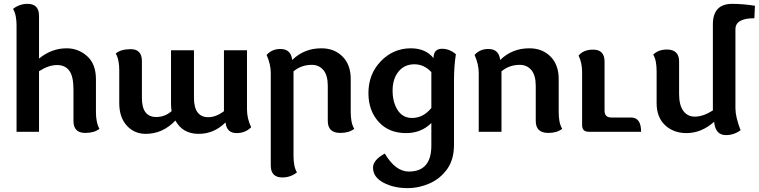

<svg xmlns="http://www.w3.org/2000/svg" viewBox="-20 -676 3893 985"><path d="M356.9 -216.3Q356.9 -284.7 335.4 -313.5Q314 -342.3 272.5 -342.3Q229 -342.3 180.2 -310.5V0H64.9V-545.4Q64.9 -570.3 60.8 -592.3Q56.6 -614.3 46.9 -630.4Q80.1 -656.2 121.6 -656.2Q180.2 -656.2 180.2 -594.7V-375.5Q244.6 -428.2 321.8 -428.2Q381.8 -428.2 427 -387.9Q472.2 -347.7 472.2 -269V-100.1Q472.2 -75.2 476.6 -53.2Q481 -31.2 490.2 -15.1Q463.9 5.9 417 5.9Q356.9 5.9 356.9 -55.7Z M1137.2 -46.9H1135.7Q1077.6 10.7 999 10.7Q917 10.7 879.9 -57.6Q814.9 10.7 727.1 10.7Q668.9 10.7 630.4 -31.7Q591.8 -74.2 591.8 -147V-316.4Q591.8 -341.3 587.6 -363.3Q583.5 -385.3 573.7 -401.4Q600.1 -423.8 650.9 -423.8Q708 -423.8 708 -362.3V-173.8Q708 -124 726.6 -99.9Q745.1 -75.7 781.7 -75.7Q825.7 -75.7 860.4 -106Q857.4 -122.6 857.4 -142.1V-418H975.1V-173.8Q975.1 -124 993.9 -99.4Q1012.7 -74.7 1048.3 -74.7Q1087.9 -74.7 1128.9 -105.5V-418H1247.1V-115.7Q1247.1 -66.9 1268.6 -23.4Q1238.8 6.8 1193.8 6.8Q1143.1 6.8 1137.2 -46.9Z M1369.1 -302.2Q1369.1 -346.2 1347.7 -394.5Q1376 -424.8 1418 -424.8Q1472.2 -424.8 1479 -369.6H1480.5Q1541 -428.2 1628.9 -428.2Q1695.3 -428.2 1737.3 -386Q1779.3 -343.8 1779.3 -271V-100.1Q1779.3 -75.2 1783.4 -53.2Q1787.6 -31.2 1797.4 -15.1Q1770.5 5.9 1725.6 5.9Q1661.6 5.9 1661.6 -55.7V-235.8Q1661.6 -289.6 1639.2 -316.4Q1616.7 -343.3 1579.6 -343.3Q1525.9 -343.3 1485.8 -310.1V123.5Q1485.8 148.4 1489.7 170.4Q1493.7 192.4 1503.4 208.5Q1470.2 234.4 1428.7 234.4Q1369.1 234.4 1369.1 172.9Z M2070.8 289.1Q1999.5 289.1 1946.5 260.7Q1893.6 232.4 1893.6 183.6Q1893.6 145 1954.1 111.8Q2008.8 204.1 2077.6 204.1Q2192.9 204.1 2192.9 70.8V-44.9Q2141.1 6.8 2063 6.8Q1974.6 6.8 1922.4 -51Q1870.1 -108.9 1870.1 -198.2Q1870.1 -296.4 1934.1 -362.3Q1998 -428.2 2087.9 -428.2Q2163.1 -428.2 2204.1 -377.9Q2204.1 -425.8 2248 -425.8Q2286.1 -425.8 2318.8 -397.9Q2309.1 -336.4 2309.1 -265.6V66.9Q2309.1 142.6 2273.9 191.7Q2238.8 240.7 2184.1 264.9Q2129.4 289.1 2070.8 289.1ZM2093.8 -70.8Q2151.4 -70.8 2192.9 -122.1V-306.2Q2155.3 -346.2 2106 -346.2Q2055.2 -346.2 2024.7 -309.1Q1994.1 -272 1994.1 -210.9Q1994.1 -151.9 2020 -111.3Q2045.9 -70.8 2093.8 -70.8Z M2545.9 -369.6H2547.4Q2607.9 -428.2 2695.8 -428.2Q2762.2 -428.2 2804.2 -386Q2846.2 -343.8 2846.2 -271V-100.1Q2846.2 -75.2 2850.3 -53.2Q2854.5 -31.2 2864.3 -15.1Q2837.4 5.9 2792.5 5.9Q2728.5 5.9 2728.5 -55.7V-235.8Q2728.5 -289.6 2706.1 -316.4Q2683.6 -343.3 2646.5 -343.3Q2592.8 -343.3 2552.7 -310.1V0H2436V-302.2Q2436 -346.2 2414.6 -394.5Q2442.9 -424.8 2484.9 -424.8Q2539.1 -424.8 2545.9 -369.6Z M3116.2 -73.2H3217.3Q3269 -73.2 3269 0H3000.5Q2966.3 0 2966.3 -34.2V-305.7Q2966.3 -355 2948.2 -390.6Q2972.7 -421.4 3022.9 -421.4Q3081.5 -421.4 3081.5 -359.9V-107.9Q3081.5 -73.2 3116.2 -73.2Z M3752.9 -120.1Q3752.9 -76.2 3779.3 -7.8Q3745.1 17.1 3704.1 17.1Q3649.9 17.1 3643.6 -51.3Q3578.6 6.8 3501.5 6.8Q3435.1 6.8 3391.8 -33.9Q3348.6 -74.7 3348.6 -147V-311Q3348.6 -335.9 3344.7 -357.9Q3340.8 -379.9 3331.1 -396Q3357.9 -421.9 3400.9 -421.9Q3463.9 -421.9 3463.9 -360.4V-194.8Q3463.9 -135.7 3485.8 -106.7Q3507.8 -77.6 3544.4 -77.6Q3586.9 -77.6 3637.2 -109.4V-550.8Q3637.2 -656.2 3736.3 -656.2Q3791.5 -656.2 3853 -646.5L3850.1 -582.5Q3752.9 -582.5 3752.9 -525.9Z"/></svg>

Font: Bainsley
Style: Bold
Weight: 700
Designer: Paul James MIller
Foundry: High-Logic / Made with FontCreator
Version: Version 1.411;March 28, 2021;FontCreator 13.0.0.2683 64-bit